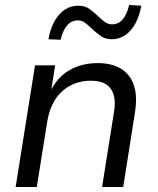

<svg xmlns="http://www.w3.org/2000/svg" viewBox="-20 -753 635 773"><path d="M43 0 121 -490H202L185 -381H181Q208 -440 258 -469.5Q308 -499 373 -499Q430 -499 467 -476.5Q504 -454 519 -409.5Q534 -365 523 -298L476 0H391L438 -296Q446 -339 438.5 -368Q431 -397 408.5 -412.5Q386 -428 346 -428Q299 -428 261.5 -407.5Q224 -387 201.5 -351Q179 -315 171 -268L128 0ZM224 -593 175 -595Q187 -660 219 -695Q251 -730 295 -730Q323 -730 341.5 -716Q360 -702 377 -686Q389 -674 402 -664.5Q415 -655 431 -655Q457 -655 474 -675Q491 -695 500 -733L549 -730Q537 -666 505.5 -630.5Q474 -595 430 -595Q403 -595 383.5 -609.5Q364 -624 348 -639Q335 -652 322 -661.5Q309 -671 293 -671Q268 -671 250.5 -651Q233 -631 224 -593Z"/></svg>

Font: Nunito Sans 10pt
Style: Italic
Weight: 400
Italic angle: -9°
Designer: Vernon Adams
Foundry: Vernon Adams
Version: Version 3.101;gftools[0.9.27]